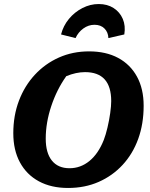

<svg xmlns="http://www.w3.org/2000/svg" viewBox="-20 -921 747 953"><path d="M318 12Q234 12 173 -21Q112 -54 79 -115Q46 -176 46 -260Q46 -347 74 -421Q102 -495 153 -550Q204 -605 272.5 -635.5Q341 -666 422 -666Q506 -666 566.5 -633.5Q627 -601 660 -540.5Q693 -480 693 -396Q693 -306 666 -231.5Q639 -157 588.5 -102.5Q538 -48 469.5 -18Q401 12 318 12ZM325 -86Q380 -86 424 -122Q468 -158 495 -226Q505 -252 513.5 -288Q522 -324 527 -359.5Q532 -395 532 -419Q532 -563 402 -563Q358 -563 309 -543Q262 -477 234.5 -394.5Q207 -312 207 -233Q207 -162 237.5 -124Q268 -86 325 -86ZM470 -901Q513 -901 544 -881Q575 -861 589.5 -827Q604 -793 597 -750L518 -732Q517 -761 498.5 -779.5Q480 -798 449 -798Q419 -798 393.5 -779.5Q368 -761 355 -732L283 -750Q294 -793 322 -827Q350 -861 389 -881Q428 -901 470 -901Z"/></svg>

Font: Piazzolla
Style: Bold Italic
Weight: 700
Italic angle: -11.3°
Designer: Juan Pablo del Peral
Foundry: Huerta Tipografica
Version: Version 1.330